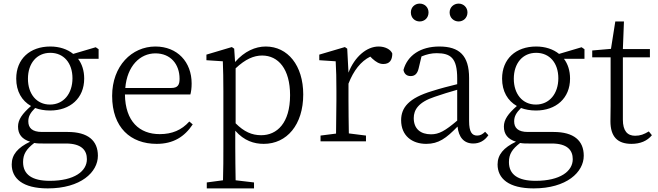

<svg xmlns="http://www.w3.org/2000/svg" viewBox="-20 -784 3648 1065"><path d="M108 115C108 71 126 43 170 9C186 12 202 12 218 12H345C433 12 462 50 462 99C462 166 392 219 256 219C159 219 108 185 108 115ZM258 -171C369 -171 447 -239 447 -348C447 -392 435 -429 413 -458H527V-511L511 -522L386 -485C354 -511 310 -526 259 -526C146 -526 70 -457 70 -348C70 -277 101 -225 152 -196C103 -153 80 -120 80 -82C80 -39 102 -12 147 2C78 35 45 74 45 128C45 206 106 261 245 261C428 261 523 171 523 80C523 -4 468 -52 356 -52H213C158 -52 137 -75 137 -111C137 -138 148 -158 175 -185C199 -176 227 -171 258 -171ZM257 -204C183 -204 135 -263 135 -347C135 -433 184 -491 259 -491C334 -491 382 -434 382 -350C382 -265 333 -204 257 -204Z M842 -488C927 -488 976 -427 976 -347C976 -314 967 -296 930 -296H675C685 -418 757 -488 842 -488ZM849 14C942 14 1004 -26 1049 -94L1030 -110C987 -62 934 -40 866 -40C754 -40 675 -110 673 -260H1036C1040 -275 1043 -295 1043 -321C1043 -440 964 -526 842 -526C711 -526 602 -418 602 -252C602 -76 705 14 849 14Z M1434 -476C1524 -476 1589 -401 1589 -256C1589 -101 1516 -34 1429 -34C1377 -34 1334 -53 1287 -100V-405C1341 -456 1388 -476 1434 -476ZM1443 14C1571 14 1662 -92 1662 -260C1662 -421 1576 -526 1454 -526C1397 -526 1336 -500 1284 -440L1279 -514L1266 -523L1125 -481V-450L1216 -444C1218 -395 1219 -345 1219 -278V32C1219 88 1219 157 1217 216L1127 228V261H1389V228L1287 216C1286 156 1285 87 1285 31V-59C1334 -3 1389 14 1443 14Z M1758 0H2010V-32L1915 -44C1914 -99 1913 -176 1913 -227V-320C1941 -392 1981 -444 2034 -470L2045 -459C2066 -440 2084 -429 2106 -429C2140 -429 2156 -449 2156 -487C2147 -510 2116 -526 2080 -526C2014 -526 1947 -469 1913 -381L1906 -514L1893 -523L1751 -481V-450L1842 -444C1845 -395 1846 -347 1846 -280V-227C1846 -176 1845 -98 1844 -43L1758 -32Z M2605 12C2638 12 2667 -2 2689 -34L2671 -53C2656 -39 2644 -32 2627 -32C2599 -32 2582 -50 2582 -113V-351C2582 -476 2528 -526 2417 -526C2313 -526 2240 -477 2218 -396C2222 -375 2235 -362 2258 -362C2281 -362 2295 -375 2302 -404L2318 -471C2347 -483 2374 -489 2402 -489C2481 -489 2516 -461 2516 -349V-317C2471 -306 2424 -294 2377 -279C2247 -240 2205 -187 2205 -117C2205 -31 2266 14 2344 14C2413 14 2455 -17 2518 -82C2524 -23 2553 12 2605 12ZM2308 -665C2335 -665 2357 -685 2357 -715C2357 -744 2335 -764 2308 -764C2281 -764 2259 -744 2259 -715C2259 -685 2281 -665 2308 -665ZM2524 -665C2550 -665 2573 -685 2573 -715C2573 -744 2550 -764 2524 -764C2497 -764 2474 -744 2474 -715C2474 -685 2497 -665 2524 -665ZM2275 -129C2275 -174 2300 -217 2391 -247C2431 -261 2474 -274 2516 -286V-115C2449 -58 2415 -39 2371 -39C2313 -39 2275 -69 2275 -129Z M2803 115C2803 71 2821 43 2865 9C2881 12 2897 12 2913 12H3040C3128 12 3157 50 3157 99C3157 166 3087 219 2951 219C2854 219 2803 185 2803 115ZM2953 -171C3064 -171 3142 -239 3142 -348C3142 -392 3130 -429 3108 -458H3222V-511L3206 -522L3081 -485C3049 -511 3005 -526 2954 -526C2841 -526 2765 -457 2765 -348C2765 -277 2796 -225 2847 -196C2798 -153 2775 -120 2775 -82C2775 -39 2797 -12 2842 2C2773 35 2740 74 2740 128C2740 206 2801 261 2940 261C3123 261 3218 171 3218 80C3218 -4 3163 -52 3051 -52H2908C2853 -52 2832 -75 2832 -111C2832 -138 2843 -158 2870 -185C2894 -176 2922 -171 2953 -171ZM2952 -204C2878 -204 2830 -263 2830 -347C2830 -433 2879 -491 2954 -491C3029 -491 3077 -434 3077 -350C3077 -265 3028 -204 2952 -204Z M3483 14C3531 14 3570 -2 3596 -34L3579 -55C3552 -39 3532 -31 3503 -31C3460 -31 3435 -58 3435 -120V-466H3585V-512H3435L3441 -665H3393L3369 -513L3265 -504V-466H3367V-198C3367 -162 3366 -141 3366 -112C3366 -27 3404 14 3483 14Z"/></svg>

Font: Kiri Minchoo Light
Style: Regular
Weight: 300
Designer: Ryoko NISHIZUKA 西塚涼子 (kana & ideographs); Frank Grießhammer (Latin, Greek & Cyrillic);
akenotsuki.com/eyeben/fonts/ (U+
Foundry: Adobe
akenotsuki.com/eyeben/fonts/
Version: Version 4.002;hotconv 1.0.119;makeotfexe 2.5.65604